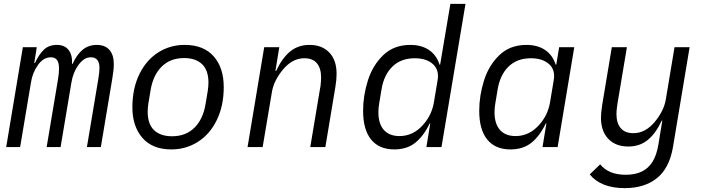

<svg xmlns="http://www.w3.org/2000/svg" viewBox="-20 -760 3640 992"><path d="M12 0 98 -516H170L157 -435H161Q181 -479 207 -503.5Q233 -528 273 -528Q315 -528 335 -501Q355 -474 352 -430H355Q376 -477 406.5 -502.5Q437 -528 480 -528Q523 -528 545.5 -502Q568 -476 568 -429Q568 -401 561 -359L501 0H429L487 -346Q494 -388 494 -408Q494 -436 483 -450Q472 -464 450 -464Q430 -464 414.5 -453.5Q399 -443 385 -424Q358 -387 349 -334L293 0H221L279 -346Q285 -382 285 -405Q285 -436 274.5 -450Q264 -464 243 -464Q204 -464 176 -424Q148 -385 140 -334L84 0Z M664 -206Q664 -302 699.5 -375.5Q735 -449 796.5 -488.5Q858 -528 934 -528Q1032 -528 1084 -469Q1136 -410 1136 -310Q1136 -214 1100.5 -140.5Q1065 -67 1003 -27.5Q941 12 865 12Q768 12 716 -47.5Q664 -107 664 -206ZM1042 -222 1052 -282 1053 -287Q1057 -315 1057 -333Q1057 -397 1024 -428.5Q991 -460 931 -460Q860 -460 815.5 -416Q771 -372 758 -294L748 -234L747 -229Q743 -201 743 -183Q743 -119 776 -87.5Q809 -56 869 -56Q940 -56 984.5 -100Q1029 -144 1042 -222Z M1259 0 1345 -516H1423L1403 -394H1407Q1437 -459 1478.5 -493.5Q1520 -528 1579 -528Q1644 -528 1681.5 -488.5Q1719 -449 1719 -379Q1719 -347 1713 -312L1661 0H1583L1634 -305L1636 -315Q1639 -344 1639 -360Q1639 -407 1617.5 -433Q1596 -459 1553 -459Q1521 -459 1494 -444.5Q1467 -430 1444 -403Q1395 -345 1385 -285L1337 0Z M2203 -122H2200Q2168 -56 2125 -22Q2082 12 2017 12Q1939 12 1897.5 -39Q1856 -90 1856 -188Q1856 -265 1880.5 -343.5Q1905 -422 1960 -475Q2015 -528 2100 -528Q2157 -528 2196 -502Q2235 -476 2251 -426H2254L2307 -740H2385L2261 0H2183ZM2165 -114Q2211 -165 2222 -232L2241 -346Q2250 -399 2216.5 -429Q2183 -459 2123 -459Q2051 -459 2007 -415.5Q1963 -372 1951 -297L1939 -225Q1935 -201 1935 -180Q1935 -121 1963 -89Q1991 -57 2044 -57Q2114 -57 2165 -114Z M2783 0 2803 -122H2800Q2768 -56 2725 -22Q2682 12 2617 12Q2539 12 2497.5 -39Q2456 -90 2456 -188Q2456 -265 2480.5 -343.5Q2505 -422 2560 -475Q2615 -528 2700 -528Q2757 -528 2796 -502Q2835 -476 2851 -426H2854L2869 -516H2947L2861 0ZM2765 -114Q2811 -165 2822 -232L2841 -346Q2850 -399 2816.5 -429Q2783 -459 2723 -459Q2651 -459 2607 -415.5Q2563 -372 2551 -297L2539 -225Q2535 -201 2535 -180Q2535 -121 2563 -89Q2591 -57 2644 -57Q2714 -57 2765 -114Z M3027 141 3081 89Q3124 143 3213 143Q3261 143 3295.5 126.5Q3330 110 3351.5 75.5Q3373 41 3382 -15L3402 -137H3399Q3369 -72 3327.5 -37.5Q3286 -3 3226 -3Q3161 -3 3123 -42.5Q3085 -82 3085 -152Q3085 -176 3091 -216L3141 -516H3219L3170 -223L3169 -215Q3165 -190 3165 -171Q3165 -124 3187 -98Q3209 -72 3252 -72Q3284 -72 3311 -86.5Q3338 -101 3361 -128Q3410 -186 3420 -246L3465 -516H3543L3457 0Q3438 110 3373.5 161Q3309 212 3208 212Q3146 212 3100.5 194Q3055 176 3027 141Z"/></svg>

Font: iA Writer Mono V
Style: Regular
Weight: 400
Italic angle: -9.5°
Designer: Mike Abbink, Paul van der Laan, Pieter van Rosmalen
Foundry: Bold Monday
Version: Version 2.000